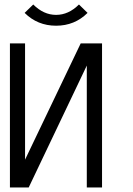

<svg xmlns="http://www.w3.org/2000/svg" viewBox="-20 -829 586 849"><path d="M23.9 -637.2H90.8V-123L336.9 -637.2H431.2V0H363.8V-539.1L106.9 0H23.9ZM367.2 -772Q310.1 -715.3 228 -715.3Q146 -715.3 88.9 -772L127 -809.1Q172.9 -763.2 228 -763.2Q283.2 -763.2 329.1 -809.1Z"/></svg>

Font: Anonymous Pro
Style: Regular
Weight: 400
Monospace: yes
Designer: Mark Simonson
Version: Version 1.002